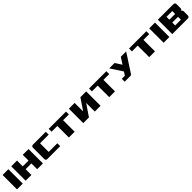

<svg xmlns="http://www.w3.org/2000/svg" viewBox="686 -2605 4711 4711"><g transform="rotate(-45 3041.0 -250.0)"><path d="M50 -500H250V0H50Z M350 -500H550V-300H750V-500H950V0H750V-200H550V0H350Z M1550 -500V-400H1250V-100H1550V0H1100Q1079 0 1064.5 -14.5Q1050 -29 1050 -50V-450Q1050 -470 1064.5 -485Q1079 -500 1100 -500Z M1650 -500H2250V-400H2050V0H1850V-400H1650Z M2950 0H2750V-300L2550 -4V0H2350V-500H2550V-204L2750 -500H2950Z M3050 -500H3650V-400H3450V0H3250V-400H3050Z M4028 -23Q4023 -15 4011 -7.5Q3999 0 3989 0H3787V-100H3893L3951 -190L3750 -500H3935L4044 -332L4153 -500H4338Z M4438 -500H5038V-400H4838V0H4638V-400H4438Z M5138 -500H5338V0H5138Z M5438 0V-500H5982Q6002 -500 6017 -485Q6032 -470 6032 -450V-300Q6032 -280 6019 -266Q6006 -252 5988 -250Q6006 -248 6019 -233Q6032 -218 6032 -200V-50Q6032 -29 6017 -14.5Q6002 0 5982 0ZM5838 -400H5638V-300H5838ZM5638 -100H5838V-200H5638Z"/></g></svg>

Font: Tokeely Brookings
Style: Regular
Weight: 400
Designer: Peter Wiegel
Foundry: Peter Wiegel
Version: Version 2.001